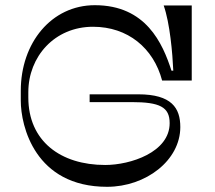

<svg xmlns="http://www.w3.org/2000/svg" viewBox="-20 -721 828 739"><path d="M338 -618C472 -618 571 -536 604 -411H718V-700H610C634 -632 644 -516 647 -449H640C606 -554 542 -701 345 -701C178 -701 60 -556 60 -372V-333C60 -237 114 -2 392 -2C542 -2 674 -104 674 -232C674 -305 641 -358 512 -358H325V-328H487C595 -328 633 -309 633 -247C633 -135 482 -86 385 -86C213 -86 89 -178 89 -346V-366C89 -503 190 -618 338 -618Z"/></svg>

Font: Space Cowgirl
Style: Regular
Weight: 400
Designer: Valery Marier
Foundry: Valery Marier
Version: Version 1.000;hotconv 1.0.109;makeotfexe 2.5.65596